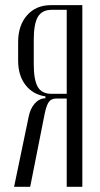

<svg xmlns="http://www.w3.org/2000/svg" viewBox="-20 -719 384 739"><path d="M296.9 -699.2V0H236.8V-339.8H196.8Q177.7 -339.8 168.2 -326.9Q158.7 -314 151.9 -280.8L96.2 0H34.2L89.8 -267.1Q95.7 -299.8 113.3 -320.1Q130.9 -340.3 154.8 -340.8V-348.1Q106.9 -355 78.4 -391.6Q49.8 -428.2 49.8 -485.8V-557.1Q49.8 -621.1 84.2 -660.2Q118.7 -699.2 175.8 -699.2ZM109.9 -473.1Q109.9 -411.6 125.2 -384.8Q140.6 -357.9 178.2 -357.9H236.8V-681.2H179.2Q141.6 -681.2 125.7 -654.1Q109.9 -627 109.9 -564.9Z"/></svg>

Font: Moniqa Narrow Heading
Style: Regular
Weight: 400
Width: 4
Designer: Rajesh Rajput
Foundry: Rajesh Rajput
Version: Version 1.000